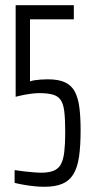

<svg xmlns="http://www.w3.org/2000/svg" viewBox="-20 -708 354 736"><path d="M149 8Q133 8 112.5 6Q92 4 72 0.5Q52 -3 36 -7V-56Q54 -53 72.5 -51Q91 -49 108.5 -47.5Q126 -46 138 -46Q167 -46 185.5 -53.5Q204 -61 213.5 -78.5Q223 -96 226.5 -126.5Q230 -157 230 -201Q230 -250 226.5 -280Q223 -310 212.5 -325Q202 -340 182 -345.5Q162 -351 130 -351Q120 -351 106 -349.5Q92 -348 75.5 -345Q59 -342 40 -337V-688H263V-634H95V-396Q103 -399 113.5 -400.5Q124 -402 136.5 -403Q149 -404 163 -404Q205 -404 230 -392Q255 -380 267.5 -355.5Q280 -331 284.5 -294.5Q289 -258 289 -209Q289 -149 283 -107.5Q277 -66 261.5 -40.5Q246 -15 219 -3.5Q192 8 149 8Z"/></svg>

Font: Saira UltraCondensed
Style: Regular
Weight: 400
Width: 1
Designer: Hector Gatti with collaboration of the Omnibus-Type team
Foundry: Omnibus-Type
Version: Version 1.101